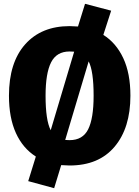

<svg xmlns="http://www.w3.org/2000/svg" viewBox="-20 -850 730 1007"><path d="M264 137 128 100 168 -29Q100 -72 63.5 -152Q27 -232 27 -348Q27 -522 112 -617.5Q197 -713 345 -713L389 -711L426 -830L563 -794L522 -667Q589 -625 626.5 -545Q664 -465 664 -348Q664 -179 581 -80.5Q498 18 345 18L301 16ZM246 -167 369 -579 345 -580Q277 -580 248 -523Q219 -466 219 -348Q219 -219 246 -167ZM345 -115Q414 -115 442.5 -172Q471 -229 471 -348Q471 -477 445 -528L322 -116Z"/></svg>

Font: Trujillo ExtraBold
Style: Regular
Weight: 800
Designer: Fira Sans original fonts by bBox Type GmbH, Carrois Corporate GbR, & Edenspiekermann AG / Changes by Cristiano Sobral
Foundry: Fira Sans original fonts by bBox Type GmbH, Carrois Corporate GbR, & Edenspiekermann AG / Changes by Cristiano Sobral
Version: Version 4.301;July 28, 2020;FontCreator 13.0.0.2655 64-bit